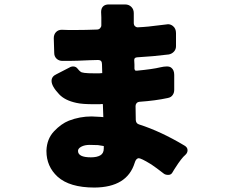

<svg xmlns="http://www.w3.org/2000/svg" viewBox="-20 -813 1040 864"><path d="M258 -679 288 -678H320Q365 -678 416 -680Q425 -680 430.5 -686Q436 -692 436 -699Q436 -700 436 -701V-735L435 -759Q435 -777 446 -786Q455 -793 469 -793H543Q560 -793 571 -782Q582 -771 582 -754V-710Q582 -700 587.5 -695Q593 -690 599 -690Q600 -690 624 -691.5Q648 -693 673 -696.5Q698 -700 707 -700.5Q716 -701 724 -702.5Q732 -704 736 -704Q748 -704 758 -696Q772 -685 772 -664V-605Q772 -591 763 -581Q754 -571 740 -568Q668 -559 596 -555Q589 -554 586.5 -551Q584 -548 584 -542L585 -523V-504Q586 -499 587.5 -497Q589 -495 592 -495Q595 -495 597 -495Q669 -502 701 -510Q718 -514 731 -514Q744 -514 751 -508Q764 -498 764 -476V-409Q764 -396 758 -387Q751 -375 735 -372Q680 -360 608 -355Q599 -354 594.5 -348.5Q590 -343 590 -336L591 -273Q592 -257 606 -253Q703 -222 810 -158Q824 -150 824 -137Q824 -125 814 -116Q797 -102 769 -58Q766 -54 763.5 -49.5Q761 -45 756 -37Q750 -26 737.5 -26Q725 -26 718 -31Q682 -59 661 -73Q635 -89 622 -95Q609 -101 605 -101Q592 -101 586 -80Q552 30 405 31Q293 31 239 -18Q189 -64 189 -133Q189 -134 189 -135V-136Q191 -188 223 -222Q255 -256 290 -270Q339 -289 392 -289Q397 -289 433 -287L444 -286Q444 -286 445 -286Q445 -286 445 -286L443 -341Q443 -344 442.5 -344.5Q442 -345 440 -345L428 -344H403Q349 -344 324 -350Q272 -361 246 -389Q212 -425 212 -449Q212 -469 234 -479L298 -512Q304 -514 309 -514Q322 -514 330 -503Q336 -495 343 -490Q346 -487 360 -485Q374 -483 405 -483H427L438 -484Q440 -484 440 -484Q440 -485 440 -486L439 -523Q439 -533 435 -538Q431 -543 420 -543Q420 -543 383 -542Q322 -539 290 -539H261Q245 -539 234.5 -549Q224 -559 224 -575Q222 -640 222 -641Q222 -658 232 -668.5Q242 -679 258 -679ZM445 -286ZM331 -134Q331 -105 389 -105Q416 -105 431.5 -114Q447 -123 447 -145V-155Q447 -156 447 -156H446L421 -160Q406 -161 383.5 -161Q361 -161 346 -153Q331 -145 331 -134Z"/></svg>

Font: Tsunagi Gothic Black
Style: Regular
Weight: 900
Designer: Yoshimichi Ohira
Foundry: Positype
Version: Version 1.001